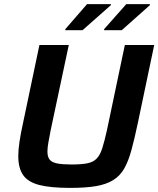

<svg xmlns="http://www.w3.org/2000/svg" viewBox="-20 -907 771 935"><path d="M322 8Q227 8 172 -6Q117 -20 93 -54Q69 -88 69 -147Q69 -177 75 -217.5Q81 -258 92 -307L172 -688H315L227 -274Q220 -238 215.5 -212.5Q211 -187 211 -169Q211 -143 222 -129.5Q233 -116 259 -111Q285 -106 329 -106Q378 -106 406.5 -112Q435 -118 451.5 -135.5Q468 -153 478.5 -186.5Q489 -220 501 -274L588 -688H731L651 -307Q635 -231 620 -176Q605 -121 584.5 -85.5Q564 -50 530.5 -29.5Q497 -9 447 -0.5Q397 8 322 8ZM487 -760V-765L595 -887H710V-882L573 -760ZM298 -760V-765L404 -887H520V-882L382 -760Z"/></svg>

Font: Saira Thin SemiBold
Style: Italic
Weight: 600
Italic angle: -12°
Version: Version 1.101